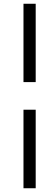

<svg xmlns="http://www.w3.org/2000/svg" viewBox="-20 -792 295 1022"><path d="M170 -355H105V-772H170ZM170 210H105V-208H170Z"/></svg>

Font: Poly
Style: Italic
Weight: 400
Italic angle: -10°
Designer: Nicolas Silva
Foundry: Jose Nicolas Silva Schwarzenberg
Version: Version 1.003